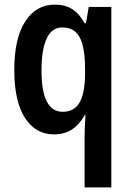

<svg xmlns="http://www.w3.org/2000/svg" viewBox="-20 -573 568 833"><path d="M347 20Q347 3 348 -20.5Q349 -44 351 -73H347Q325 -33 292.5 -11.5Q260 10 214 10Q134 10 88 -62Q42 -134 42 -269Q42 -407 89.5 -480Q137 -553 218 -553Q263 -553 294 -533Q325 -513 347 -472H353L365 -543H463V240H347ZM252 -88Q302 -88 325 -128Q348 -168 349 -250V-274Q349 -367 326 -410.5Q303 -454 250 -454Q205 -454 182.5 -406Q160 -358 160 -267Q160 -88 252 -88Z"/></svg>

Font: Noto Sans Hebrew Condensed SemiBold
Style: Regular
Weight: 600
Width: 3
Designer: Monotype Design Team
Foundry: Monotype Imaging Inc.
Version: Version 2.004; ttfautohint (v1.8.4.7-5d5b)